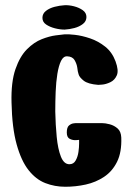

<svg xmlns="http://www.w3.org/2000/svg" viewBox="-20 -713 506 733"><path d="M227 -600Q209 -600 189.5 -605Q170 -610 156 -619.5Q142 -629 142 -645Q142 -661 155.5 -671.5Q169 -682 188.5 -687Q208 -692 226 -693Q243 -694 262.5 -689Q282 -684 296 -674Q310 -664 310 -648Q310 -632 296.5 -621.5Q283 -611 264 -606Q245 -601 227 -600ZM355 -389Q316 -392 299.5 -405Q283 -418 280 -429.5Q277 -441 277 -441Q277 -441 275 -455Q273 -469 265 -483Q257 -497 237 -498Q222 -499 213 -480.5Q204 -462 199 -431Q194 -400 192.5 -362.5Q191 -325 191 -287Q192 -237 196.5 -190.5Q201 -144 212.5 -115Q224 -86 245 -86Q261 -86 269 -100.5Q277 -115 279.5 -133Q282 -151 282 -165Q282 -179 282 -179Q282 -179 270.5 -178Q259 -177 247 -182.5Q235 -188 235 -207Q235 -227 243.5 -234Q252 -241 260.5 -242Q269 -243 269 -243H356Q356 -243 369 -243Q382 -243 399 -238.5Q416 -234 429 -222.5Q442 -211 443 -188Q445 -132 427 -95.5Q409 -59 377.5 -38Q346 -17 307.5 -8.5Q269 0 229 0Q189 0 153 -14Q117 -28 89 -63.5Q61 -99 43.5 -162Q26 -225 24 -322Q22 -400 39 -449Q56 -498 83 -525Q110 -552 139.5 -563.5Q169 -575 193 -578Q217 -581 227 -582Q239 -583 266 -580Q293 -577 324 -566.5Q355 -556 381.5 -535Q408 -514 421 -479Q434 -444 426 -425.5Q418 -407 401 -399Q384 -391 369.5 -390Q355 -389 355 -389Z"/></svg>

Font: Nerko One
Style: Regular
Weight: 400
Designer: Nermin Kahrimanovic
Foundry: Nermin Kahrimanovic
Version: Version 1.101